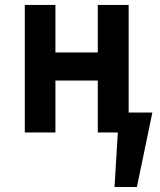

<svg xmlns="http://www.w3.org/2000/svg" viewBox="-20 -532 641 771"><path d="M496.6 0H372.6V-208.5H202.6V0H79.6V-512.2H202.6V-321.3H372.6V-512.2H496.6ZM529.8 218.8H439.9L458 -80.1H591.8Z"/></svg>

Font: Cadman
Style: Bold
Weight: 700
Designer: Paul James MIller
Foundry: High-Logic / Made with FontCreator
Version: Version 2.114;March 28, 2021;FontCreator 13.0.0.2683 64-bit